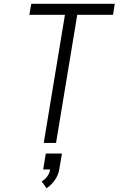

<svg xmlns="http://www.w3.org/2000/svg" viewBox="-20 -755 640 1014"><path d="M211 0 323 -677H135L145 -735H586L577 -677H388L276 0ZM226 239 200 203Q218 193 230 176Q242 159 245 140H208L222 56H307L293 140Q288 169 270 195.5Q252 222 226 239Z"/></svg>

Font: Iosevka SS04 Lt Ex Obl
Style: Regular
Weight: 300
Width: 7
Italic angle: -9°
Monospace: yes
Designer: Belleve Invis
Foundry: Belleve Invis
Version: Version 19.0.0; ttfautohint (v1.8.4)